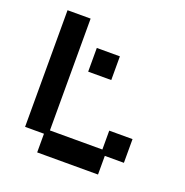

<svg xmlns="http://www.w3.org/2000/svg" viewBox="-118 -740 828 860"><g transform="rotate(20 296.0 -310.5)"><path d="M150 12V-77H60V-633H170V-100H420V-190H531V-77H440V12ZM241 -406V-519H351V-406Z"/></g></svg>

Font: Pixelify Sans Medium
Style: Regular
Weight: 500
Designer: Stefie Justprince
Foundry: Typecalism Foundryline
Version: Version 1.000;February 13, 2025;FontCreator 15.0.0.3015 64-b